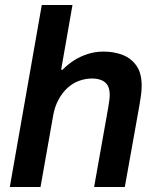

<svg xmlns="http://www.w3.org/2000/svg" viewBox="-20 -743 624 763"><path d="M19 0 146 -723H268L223 -466H229Q248 -486 273.5 -502.5Q299 -519 329 -528.5Q359 -538 391 -538Q434 -538 468 -524.5Q502 -511 522.5 -481.5Q543 -452 543 -403Q543 -385 540.5 -365.5Q538 -346 534 -324L476 0H354L410 -315Q412 -329 414 -341.5Q416 -354 416 -365Q416 -390 407.5 -404Q399 -418 383 -424.5Q367 -431 346 -431Q319 -431 293.5 -421.5Q268 -412 247.5 -393Q227 -374 212 -346Q197 -318 191 -282L141 0Z"/></svg>

Font: Archivo SemiBold SemiBold
Style: Italic
Weight: 600
Italic angle: -10°
Version: Version 2.001